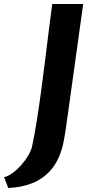

<svg xmlns="http://www.w3.org/2000/svg" viewBox="-107 -767 453 956"><path d="M-66 169 -86.6 115.5Q-65.1 109.8 -42.1 92.7Q-19.1 75.5 1.1 52.1Q21.4 28.7 35.6 4Q49.8 -20.7 53.5 -42Q65.4 -97.7 76.4 -167.3Q87.4 -236.9 97.8 -313.4Q108.2 -389.9 117.7 -467.2Q127.3 -544.5 136.1 -616.1Q144.9 -687.7 153.1 -747H307.2L227.1 -171.5Q219.8 -116.2 213.7 -82.7Q207.7 -49.1 204.2 -37Q185 35.1 146.2 79.5Q107.3 123.8 53.2 145.2Q-0.9 166.6 -66 169Z"/></svg>

Font: Merriweather Sans Variable Regular
Style: Italic
Weight: 300
Italic angle: -8°
Designer: Eben Sorkin
Foundry: Eben Sorkin
Version: Version 2.001